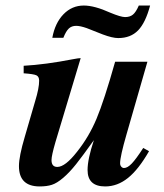

<svg xmlns="http://www.w3.org/2000/svg" viewBox="-20 -668 596 697"><path d="M483.9 -647.9H524.9Q508.3 -585.4 481.2 -557.6Q454.1 -529.8 409.2 -529.8Q388.2 -529.8 353 -543L294.9 -565.9Q271 -574.2 256.8 -574.2Q240.2 -574.2 230 -564.7Q219.7 -555.2 210 -530.8H169.9Q179.7 -584.5 210.4 -616.2Q241.2 -647.9 284.2 -647.9Q322.8 -647.9 379.9 -622.1Q418.5 -606 434.1 -606Q451.7 -606 462.6 -615Q473.6 -624 483.9 -647.9ZM500 -130.9 521 -119.1Q482.9 -52.7 444.6 -22Q406.2 8.8 361.8 8.8Q297.9 8.8 297.9 -50.8Q297.9 -90.3 320.8 -159.2Q280.8 -103 256.6 -72.5Q232.4 -42 209.5 -22.5Q186.5 -2.9 168.2 2.9Q149.9 8.8 124 8.8Q48.8 8.8 48.8 -64.9Q48.8 -100.1 69.8 -170.9L107.9 -301.8Q122.1 -348.1 122.1 -375Q122.1 -390.1 111.8 -394.8Q101.6 -399.4 65.9 -401.9V-429.2Q145 -433.6 245.1 -453.1Q265.1 -457 272.9 -457L181.2 -151.9Q167 -103 167 -86.9Q167 -62 188 -62Q216.8 -62 259.8 -117.2Q302.7 -170.9 330.3 -236.6Q357.9 -302.2 397.9 -443.8H515.1L439 -179.2Q416 -99.6 416 -75.2Q416 -67.9 420.2 -63Q424.3 -58.1 430.2 -58.1Q442.9 -58.1 458.5 -74.5Q474.1 -90.8 500 -130.9Z"/></svg>

Font: Accordance
Style: Bold-Italic
Weight: 700
Italic angle: -11°
Version: Version 1.2 (build January 31, 2020) Miklal Software Solutio